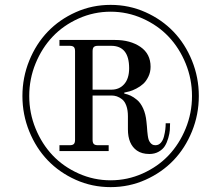

<svg xmlns="http://www.w3.org/2000/svg" viewBox="-20 -750 860 788"><path d="M224 -130V-154H266Q278 -154 283 -159Q288 -164 288 -176V-540Q288 -552 283 -557Q278 -562 266 -562H224V-586H452Q515 -586 556.5 -557.5Q598 -529 598 -476Q598 -454 589 -435.5Q580 -417 568 -406Q556 -395 539.5 -386.5Q523 -378 511.5 -375Q500 -372 490 -370V-366Q504 -363 516 -357.5Q528 -352 542.5 -340Q557 -328 567.5 -305Q578 -282 581 -251Q582 -244 583 -231Q584 -218 584.5 -211Q585 -204 586.5 -193.5Q588 -183 590 -177Q592 -171 596 -165.5Q600 -160 605 -157Q610 -154 618 -154Q631 -154 640 -164Q649 -174 653 -190Q657 -206 658.5 -219Q660 -232 660 -244H678Q678 -229 677 -215.5Q676 -202 670.5 -183Q665 -164 656.5 -150.5Q648 -137 631.5 -127.5Q615 -118 593 -118Q562 -118 542 -132Q505 -158 505 -219V-273Q505 -298 498.5 -316Q492 -334 481 -342.5Q470 -351 459.5 -354.5Q449 -358 438 -358H360V-176Q360 -164 365 -159Q370 -154 382 -154H426V-130ZM360 -382H437Q470 -382 490 -405Q510 -428 510 -470Q510 -562 436 -562H382Q370 -562 365 -557Q360 -552 360 -540ZM126 -489.5Q100 -426 100 -356Q100 -286 126 -222.5Q152 -159 196 -112.5Q240 -66 302.5 -38Q365 -10 434 -10Q503 -10 565.5 -38Q628 -66 672 -112.5Q716 -159 742 -222.5Q768 -286 768 -356Q768 -426 742 -489.5Q716 -553 672 -599.5Q628 -646 565.5 -674Q503 -702 434 -702Q365 -702 302.5 -674Q240 -646 196 -599.5Q152 -553 126 -489.5ZM100 -211Q72 -280 72 -356Q72 -432 100 -501Q128 -570 176 -620Q224 -670 291 -700Q358 -730 434 -730Q510 -730 577 -700Q644 -670 692 -620Q740 -570 768 -501Q796 -432 796 -356Q796 -280 768 -211Q740 -142 692 -92Q644 -42 577 -12Q510 18 434 18Q358 18 291 -12Q224 -42 176 -92Q128 -142 100 -211Z"/></svg>

Font: Old Standard TT
Style: Italic
Weight: 400
Italic angle: -15.2°
Designer: Alexey Kryukov <alexios@thessalonica.org.ru>
Version: Version 2.2